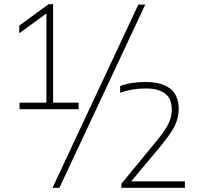

<svg xmlns="http://www.w3.org/2000/svg" viewBox="-20 -830 945 918"><path d="M73.5 -308V-339H202V-765.5L72 -671V-707.5L212.5 -810H234V-339H356V-308ZM231 68 641.5 -808H674.5L264 68ZM560.5 68V48.5L720 -145.5Q764 -197.5 782.8 -233.5Q801.5 -269.5 801.5 -304.5Q801.5 -358 769.5 -382.5Q737.5 -407 676.5 -407Q610 -407 554.5 -386.5V-418.5Q604 -438 677.5 -438Q752 -438 793.2 -406.5Q834.5 -375 834.5 -307Q834 -264.5 813.8 -225Q793.5 -185.5 744.5 -127L607.5 37H864V68Z"/></svg>

Font: Encode Sans SemiExpanded SemiExpanded Thin
Style: Regular
Weight: 100
Width: 6
Designer: Multiple Designers
Foundry: Impallari Type
Version: Version 3.000; ttfautohint (v1.8.3) -l 8 -r 50 -G 200 -x 14 